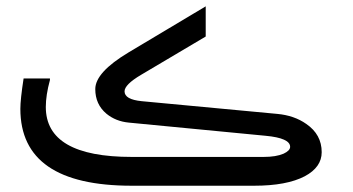

<svg xmlns="http://www.w3.org/2000/svg" viewBox="-20 -592 1125 612"><path d="M1005.4 -106.9Q1005.4 -59.1 951.7 -30.3Q894 0 790 0H399.9Q44.9 0 44.9 -245.1Q44.9 -275.4 55.2 -341.8H139.2V-336.9Q126 -288.6 126 -251Q126 -91.8 399.9 -91.8H820.3Q859.9 -91.8 883.8 -102.1Q904.8 -111.8 904.8 -124Q904.8 -151.9 826.7 -159.2L390.6 -201.2Q349.1 -205.1 319.3 -229.5Q283.7 -259.3 283.7 -308.1Q283.7 -361.3 389.6 -424.8L635.7 -571.8V-475.6L429.7 -353.5Q377 -322.3 377 -300.8Q377 -274.9 431.6 -269.5L863.3 -229Q918 -224.1 956.5 -196.8Q1005.4 -163.1 1005.4 -106.9Z"/></svg>

Font: IranNastaliq
Style: Regular
Weight: 400
Designer: Hossein Zahedi
Version: Version 1.5